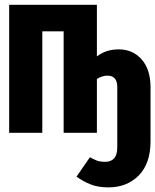

<svg xmlns="http://www.w3.org/2000/svg" viewBox="-20 -565 661 817"><path d="M19 0V-544.6H392.3V-325.1Q411.3 -339.5 434.1 -347.2Q456.9 -354.9 486.2 -354.9Q544.6 -354.9 582.6 -312.3Q620.5 -269.7 620.5 -193.3V36.4Q620.5 130.8 570.5 181.5Q520.5 232.3 441.5 232.3Q396.4 232.3 364.4 219.2Q332.3 206.2 305.6 186.7L362.6 104.1Q376.4 111.8 390.5 117.7Q404.6 123.6 428.2 123.6Q451.8 123.6 465.4 109Q479 94.4 479 61.5V-194.4Q479 -243.1 437.4 -243.1Q413.8 -243.1 392.3 -228.7V0H250.8V-431.8H160V0Z"/></svg>

Font: Fira Code
Style: Bold
Weight: 700
Monospace: yes
Designer: Carrois Corporate, Edenspiekermann AG, Nikita Prokopov
Foundry: Carrois Corporate, Edenspiekermann AG, Nikita Prokopov
Version: Version 6.000; ttfautohint (v1.8.2) -l 8 -r 50 -G 200 -x 14 